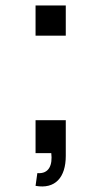

<svg xmlns="http://www.w3.org/2000/svg" viewBox="-20 -560 370 702"><path d="M220.5 -429.5V-540H110V-429.5ZM110 119.5C182 132.5 220.5 88.5 220.5 10V-120.5H110V0H167.5C172.5 42.5 160 76.5 116.5 73Z"/></svg>

Font: Manrope SemiBold
Style: Regular
Weight: 600
Designer: Mikhail Sharanda
Foundry: Mikhail Sharanda
Version: Version 4.505